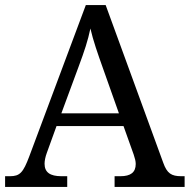

<svg xmlns="http://www.w3.org/2000/svg" viewBox="-20 -734 745 754"><path d="M0 0H244V-42H221C177 -42 155 -57 155 -91C155 -102 158 -118 164 -134L202 -239H465L505 -127C510 -112 513 -101 513 -90C513 -57 493 -42 453 -42H430V0H705V-42H692C653 -42 636 -53 621 -95L395 -714H317L95 -120C71 -56 58 -42 19 -42H0ZM221 -289 289 -473C312 -535 325 -574 335 -622C346 -574 364 -523 385 -464L447 -289Z"/></svg>

Font: Noto Serif Devanagari
Style: Regular
Weight: 400
Designer: Universal Thirst, Indian Type Foundry and the Monotype Design Team
Foundry: Monotype Imaging Inc.
Version: Version 2.004